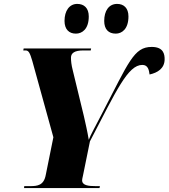

<svg xmlns="http://www.w3.org/2000/svg" viewBox="-20 -962 862 982"><path d="M572 -790C603 -790 637 -813 637 -878C637 -921 613 -942 579 -942C537 -942 513 -907 513 -855C513 -812 535 -790 572 -790ZM368 -790C400 -790 434 -813 434 -878C434 -921 410 -942 375 -942C335 -942 310 -907 310 -855C310 -812 333 -790 368 -790ZM103 0H489L491 -10H470C431 -10 400 -14 400 -40C400 -44 401 -49 405 -67L440 -239C576 -500 634 -630 708 -630C737 -630 742 -604 745 -581C786 -590 822 -612 822 -659C822 -684 817 -722 756 -722C664 -722 639 -645 499 -376C471 -321 443 -272 434 -247C427 -290 417 -332 409 -368L352 -603C345 -630 343 -651 343 -667C343 -691 362 -704 406 -704H444L446 -714H101L99 -704H111C127 -704 133 -691 145 -651L253 -260L214 -67C204 -14 172 -10 134 -10H104Z"/></svg>

Font: Noto Serif Display SemiCondensed Black
Style: Italic
Weight: 900
Width: 4
Italic angle: -12°
Designer: Monotype Design Team
Foundry: Monotype Imaging Inc.
Version: Version 2.009